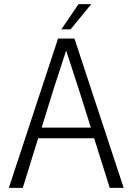

<svg xmlns="http://www.w3.org/2000/svg" viewBox="-20 -916 643 936"><path d="M263 -728H343L583 0H515L439 -242H166L91 0H23ZM242 -484 183 -294H423L363 -484L303 -668H302ZM279 -773 363 -896H425L324 -773Z"/></svg>

Font: Murecho Light
Style: Regular
Weight: 300
Designer: Neil Summerour
Foundry: Positype
Version: Version 1.010; ttfautohint (v1.8.3)